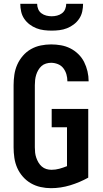

<svg xmlns="http://www.w3.org/2000/svg" viewBox="-20 -975 540 1003"><path d="M246 8Q219 8 192 2Q165 -4 141.5 -17.5Q118 -31 99.5 -52Q81 -73 70 -98Q59 -123 55 -150.5Q51 -178 51 -205V-530Q51 -557 55 -584.5Q59 -612 70 -637Q81 -662 99.5 -683.5Q118 -705 142 -718.5Q166 -732 193 -737.5Q220 -743 247 -743Q273 -743 298.5 -738.5Q324 -734 347 -722.5Q370 -711 389 -692.5Q408 -674 419.5 -651Q431 -628 437 -602.5Q443 -577 443 -551Q443 -551 443 -551Q443 -551 443 -550H332Q332 -551 332 -551Q332 -551 332 -551Q332 -569 327 -586.5Q322 -604 311 -618.5Q300 -633 282.5 -640Q265 -647 247 -647Q234 -647 220.5 -643Q207 -639 197 -630Q187 -621 180 -609Q173 -597 169 -584Q165 -571 163.5 -557.5Q162 -544 162 -530V-205Q162 -191 163.5 -177.5Q165 -164 169.5 -151Q174 -138 181 -126Q188 -114 198.5 -105Q209 -96 222 -92Q235 -88 249 -88Q270 -88 290 -93.5Q310 -99 330 -107V-310H250V-406H441V-47Q396 -22 346.5 -7Q297 8 246 8ZM250 -815Q230 -815 209.5 -817.5Q189 -820 170 -827.5Q151 -835 134.5 -847.5Q118 -860 106.5 -877Q95 -894 90.5 -914.5Q86 -935 86 -955H174Q174 -941 179.5 -927.5Q185 -914 196.5 -905.5Q208 -897 222 -893.5Q236 -890 250 -890Q264 -890 278 -893.5Q292 -897 303.5 -905.5Q315 -914 320.5 -927.5Q326 -941 326 -955H414Q414 -935 409.5 -914.5Q405 -894 393.5 -877Q382 -860 365.5 -847.5Q349 -835 330 -827.5Q311 -820 290.5 -817.5Q270 -815 250 -815Z"/></svg>

Font: Iosevka SS04
Style: Bold
Weight: 700
Monospace: yes
Designer: Belleve Invis
Foundry: Belleve Invis
Version: Version 19.0.0; ttfautohint (v1.8.4)